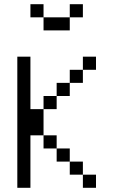

<svg xmlns="http://www.w3.org/2000/svg" viewBox="-20 -895 540 915"><path d="M437.5 0V-62.5H375V0ZM437.5 -562.5V-625H375V-562.5H312.5V-500H250V-437.5H187.5V-375H125Q125 -375 125 -625H62.5Q62.5 -625 62.5 0H125Q125 0 125 -250H187.5V-187.5H250V-125H312.5V-62.5H375V-125H312.5V-187.5H250V-250H187.5Q187.5 -250 187.5 -375H250V-437.5H312.5V-500H375V-562.5ZM375 -812.5V-875H312.5V-812.5H187.5V-750H312.5V-812.5ZM187.5 -812.5V-875H125V-812.5Z"/></svg>

Font: UnifontExMono
Style: Regular
Weight: 500
Version: Version 15.0.06